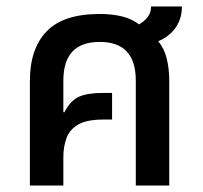

<svg xmlns="http://www.w3.org/2000/svg" viewBox="-20 -571 625 591"><path d="M72 0V-322Q72 -421 123.5 -474.5Q175 -528 287 -528Q325 -528 355.5 -520.5Q386 -513 408 -496Q424 -505 434.5 -518.5Q445 -532 445 -551H540Q540 -514 521 -486.5Q502 -459 467 -444Q485 -423 493 -391.5Q501 -360 501 -321V0H398V-323Q398 -442 287 -442Q175 -442 175 -323V-226L178 -225Q197 -262 223.5 -273.5Q250 -285 298 -285H325V-203H298Q247 -203 220.5 -187.5Q194 -172 184.5 -145.5Q175 -119 175 -87V0Z"/></svg>

Font: Noto Sans Thai UI SemCond Med
Style: Regular
Weight: 500
Width: 4
Designer: Monotype Design Team
Foundry: Monotype Imaging Inc.
Version: Version 2.000; ttfautohint (v1.8.4.7-5d5b)